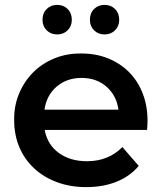

<svg xmlns="http://www.w3.org/2000/svg" viewBox="-20 -759 677 786"><path d="M582 -227H163Q174 -167 220.5 -133Q267 -99 336 -99Q424 -99 481 -157L548 -80Q512 -37 457 -15Q402 7 333 7Q267 7 212.5 -13.5Q158 -34 119 -70.5Q80 -107 59 -157Q38 -207 38 -267Q37 -325 58 -375.5Q79 -426 116 -463Q153 -500 204 -520.5Q255 -541 314 -540Q373 -540 422.5 -520Q472 -500 508 -464Q544 -428 564 -377Q584 -326 584 -264Q584 -257 583.5 -248Q583 -239 582 -227ZM162 -310H465Q457 -368 416 -404Q375 -440 314 -440Q254 -440 212.5 -405Q171 -370 162 -310ZM154 -678Q154 -705 171 -722Q188 -739 214 -739Q240 -739 257 -722Q274 -705 274 -678Q274 -652 257 -635Q240 -618 214 -618Q188 -618 171 -635Q154 -652 154 -678ZM348 -678Q348 -705 365 -722Q382 -739 408 -739Q434 -739 451 -722Q468 -705 468 -678Q468 -652 451 -635Q434 -618 408 -618Q382 -618 365 -635Q348 -652 348 -678Z"/></svg>

Font: CMG Sans SemiBold
Style: Regular
Weight: 600
Designer: Julieta Ulanovsky
Foundry: Julieta Ulanovsky
Version: Version 7.200